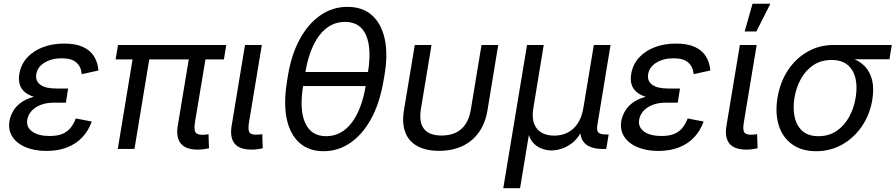

<svg xmlns="http://www.w3.org/2000/svg" viewBox="-20 -775 4660 999"><path d="M222.2 10.3Q159.2 10.3 113 -9.3Q66.9 -28.8 44.2 -64Q21.5 -99.1 29.3 -146.5Q33.7 -170.4 47.1 -194.8Q60.5 -219.2 86.7 -239.3Q112.8 -259.3 154.8 -271.2Q196.8 -283.2 257.3 -283.2H329.6L322.8 -240.7H259.3Q221.2 -240.7 191.9 -229.2Q162.6 -217.8 144.5 -198Q126.5 -178.2 122.1 -152.8Q115.2 -114.3 147.2 -90.8Q179.2 -67.4 238.3 -67.4Q277.3 -67.4 303.5 -77.9Q329.6 -88.4 346.4 -108.9Q363.3 -129.4 374.5 -158.7L457.5 -142.6Q440.4 -94.7 408.2 -60.5Q376 -26.4 329.1 -8.1Q282.2 10.3 222.2 10.3ZM254.9 -259.3Q196.3 -259.3 159.9 -270.3Q123.5 -281.2 104.7 -299.8Q85.9 -318.4 81.1 -341.8Q76.2 -365.2 80.6 -390.1Q88.9 -439.9 121.3 -475.3Q153.8 -510.7 203.4 -529.5Q252.9 -548.3 313.5 -548.3Q373 -548.3 411.1 -531Q449.2 -513.7 469 -482.2Q488.8 -450.7 492.2 -408.2L405.3 -389.2Q402.3 -427.7 377.4 -449.7Q352.5 -471.7 301.3 -471.7Q247.6 -471.7 210.7 -448.5Q173.8 -425.3 168.5 -387.2Q163.6 -354 189.7 -334.2Q215.8 -314.5 272.5 -314.5H334.5L325.7 -259.3Z M1008.3 3.4Q945.8 3.4 920.4 -28.8Q895 -61 904.8 -120.1L970.2 -514.2H1057.1L994.6 -140.1Q988.8 -104 995.8 -88.9Q1002.9 -73.7 1031.2 -73.7Q1044.4 -73.7 1051.5 -74.5Q1058.6 -75.2 1064.9 -77.1L1067.4 -3.4Q1056.6 -1 1041.3 1.2Q1025.9 3.4 1008.3 3.4ZM592.8 0 677.7 -514.2H764.6L679.7 0ZM581.5 -465.8 594.2 -541H1157.2L1145 -465.8Z M1289.1 3.4Q1225.6 3.4 1200.4 -28.3Q1175.3 -60.1 1185.1 -120.1L1254.9 -541H1342.3L1275.9 -140.1Q1269.5 -103.5 1276.4 -88.9Q1283.2 -74.2 1311.5 -74.2Q1323.7 -74.2 1331.1 -75Q1338.4 -75.7 1344.7 -77.1L1347.2 -3.4Q1336.9 -1 1321.5 1.2Q1306.2 3.4 1289.1 3.4Z M1663.6 11.7Q1586.9 11.7 1537.8 -32.2Q1488.8 -76.2 1471.9 -156.5Q1455.1 -236.8 1472.7 -347.2L1478 -380.4Q1495.6 -489.3 1539.1 -569.8Q1582.5 -650.4 1646.2 -694.8Q1710 -739.3 1788.1 -739.3Q1866.7 -739.3 1916 -695.1Q1965.3 -650.9 1982.2 -570.3Q1999 -489.7 1980 -380.4L1974.1 -347.2Q1954.6 -235.8 1910.2 -155.3Q1865.7 -74.7 1802.5 -31.5Q1739.3 11.7 1663.6 11.7ZM1676.8 -66.4Q1756.3 -66.4 1809.6 -136Q1862.8 -205.6 1883.3 -331.5L1894 -396Q1915 -522 1884.8 -591.6Q1854.5 -661.1 1774.9 -661.1Q1695.8 -661.1 1642.3 -591.6Q1588.9 -522 1568.4 -396L1557.6 -331.5Q1536.6 -204.1 1567.9 -135.3Q1599.1 -66.4 1676.8 -66.4ZM1532.7 -327.1 1544.9 -400.4H1921.4L1909.2 -327.1Z M2264.2 9.8Q2196.3 9.8 2151.4 -14.9Q2106.4 -39.6 2088.6 -86.9Q2070.8 -134.3 2082 -202.6L2138.2 -541H2225.1L2169.9 -207Q2162.6 -160.2 2172.6 -129.9Q2182.6 -99.6 2209 -84.7Q2235.4 -69.8 2277.3 -69.8Q2319.8 -69.8 2351.3 -84.7Q2382.8 -99.6 2402.8 -129.9Q2422.9 -160.2 2430.2 -207L2485.4 -541H2572.3L2516.6 -202.6Q2505.9 -135.3 2472.4 -87.6Q2439 -40 2386.2 -15.1Q2333.5 9.8 2264.2 9.8Z M2598.6 204.1 2722.2 -541H2809.1L2755.4 -214.8Q2746.6 -163.1 2759.3 -130.9Q2772 -98.6 2799.3 -84Q2826.7 -69.3 2863.3 -69.3Q2901.4 -69.3 2932.6 -84.7Q2963.9 -100.1 2985.6 -132.1Q3007.3 -164.1 3015.6 -214.8L3069.8 -541H3156.7L3087.9 -123Q3083.5 -96.2 3093.3 -85.7Q3103 -75.2 3132.8 -75.2H3147L3134.3 0H3117.2Q3050.3 0 3021.2 -31Q2992.2 -62 3002.4 -122.1L3010.7 -171.4H3030.8Q3022 -117.2 3001 -82.3Q2980 -47.4 2953.1 -27.8Q2926.3 -8.3 2898.9 -0.2Q2871.6 7.8 2849.6 7.8Q2827.6 7.8 2803 -0.2Q2778.3 -8.3 2758.1 -27.8Q2737.8 -47.4 2728.8 -82.3Q2719.7 -117.2 2728.5 -171.4H2748L2686 204.1Z M3405.8 10.3Q3342.8 10.3 3296.6 -9.3Q3250.5 -28.8 3227.8 -64Q3205.1 -99.1 3212.9 -146.5Q3217.3 -170.4 3230.7 -194.8Q3244.1 -219.2 3270.3 -239.3Q3296.4 -259.3 3338.4 -271.2Q3380.4 -283.2 3440.9 -283.2H3513.2L3506.3 -240.7H3442.9Q3404.8 -240.7 3375.5 -229.2Q3346.2 -217.8 3328.1 -198Q3310.1 -178.2 3305.7 -152.8Q3298.8 -114.3 3330.8 -90.8Q3362.8 -67.4 3421.9 -67.4Q3460.9 -67.4 3487.1 -77.9Q3513.2 -88.4 3530 -108.9Q3546.9 -129.4 3558.1 -158.7L3641.1 -142.6Q3624 -94.7 3591.8 -60.5Q3559.6 -26.4 3512.7 -8.1Q3465.8 10.3 3405.8 10.3ZM3438.5 -259.3Q3379.9 -259.3 3343.5 -270.3Q3307.1 -281.2 3288.3 -299.8Q3269.5 -318.4 3264.6 -341.8Q3259.8 -365.2 3264.2 -390.1Q3272.5 -439.9 3304.9 -475.3Q3337.4 -510.7 3387 -529.5Q3436.5 -548.3 3497.1 -548.3Q3556.6 -548.3 3594.7 -531Q3632.8 -513.7 3652.6 -482.2Q3672.4 -450.7 3675.8 -408.2L3588.9 -389.2Q3585.9 -427.7 3561 -449.7Q3536.1 -471.7 3484.9 -471.7Q3431.2 -471.7 3394.3 -448.5Q3357.4 -425.3 3352.1 -387.2Q3347.2 -354 3373.3 -334.2Q3399.4 -314.5 3456.1 -314.5H3518.1L3509.3 -259.3Z M3863.8 3.4Q3800.3 3.4 3775.1 -28.3Q3750 -60.1 3759.8 -120.1L3829.6 -541H3917L3850.6 -140.1Q3844.2 -103.5 3851.1 -88.9Q3857.9 -74.2 3886.2 -74.2Q3898.4 -74.2 3905.8 -75Q3913.1 -75.7 3919.4 -77.1L3921.9 -3.4Q3911.6 -1 3896.2 1.2Q3880.9 3.4 3863.8 3.4ZM3854.5 -611.3 3895.5 -755.4H3988.3L3915.5 -611.3Z M4226.6 11.7Q4152.3 11.7 4102.5 -23.4Q4052.7 -58.6 4032.5 -121.3Q4012.2 -184.1 4025.4 -266.6Q4039.6 -349.6 4080.8 -411.1Q4122.1 -472.7 4183.1 -506.8Q4244.1 -541 4317.9 -541H4620.1L4607.9 -466.8H4377.4L4306.2 -462.9Q4252.4 -462.9 4212.6 -436.5Q4172.9 -410.2 4147.9 -365.7Q4123 -321.3 4113.8 -267.1Q4105 -213.4 4114.5 -167.5Q4124 -121.6 4154.5 -94Q4185.1 -66.4 4238.8 -66.4Q4293 -66.4 4333 -93.8Q4373 -121.1 4398.2 -166.7Q4423.3 -212.4 4432.1 -267.1Q4441.4 -322.3 4431.4 -366.5Q4421.4 -410.6 4390.6 -436.8Q4359.9 -462.9 4306.2 -462.9L4309.6 -488.3Q4363.8 -488.3 4407 -474.1Q4450.2 -460 4478.5 -431.2Q4506.8 -402.3 4517.6 -358.4Q4528.3 -314.5 4518.6 -254.9Q4505.9 -178.2 4464.6 -117.9Q4423.3 -57.6 4362.1 -22.9Q4300.8 11.7 4226.6 11.7Z"/></svg>

Font: Inter 17pt
Style: Italic
Weight: 400
Italic angle: -9.3988°
Version: Version 4.001;git-66647c0bb